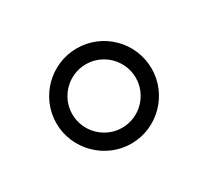

<svg xmlns="http://www.w3.org/2000/svg" viewBox="-74 -872 568 524"><g transform="rotate(-30 210.0 -610.0)"><path d="M210 -510C155 -510 110 -555 110 -610C110 -665 155 -710 210 -710C265 -710 310 -665 310 -610C310 -555 265 -510 210 -510ZM210 -760C128 -760 60 -693 60 -610C60 -528 128 -460 210 -460C293 -460 360 -528 360 -610C360 -693 293 -760 210 -760Z"/></g></svg>

Font: Gully Light
Style: Regular
Weight: 300
Designer: jaikishan Patel
Foundry: MagicType
Version: Version 1.000;Glyphs 3.2 (3242)